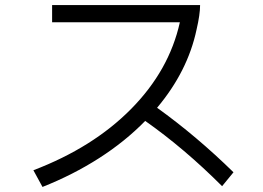

<svg xmlns="http://www.w3.org/2000/svg" viewBox="-20 -740 1040 759"><path d="M858 -4Q709 -153 554 -262Q475 -181 372 -115Q269 -49 148 -1L112 -67Q348 -157 498.5 -309.5Q649 -462 691 -652H186V-720H771Q771 -683 757 -623Q722 -458 601 -314Q757 -202 903 -59Z"/></svg>

Font: IBM Plex Sans JP
Style: Regular
Weight: 400
Designer: Mike Abbink; Paul van der Laan; Pieter van Rosmalen; Wujin Sim; Yejin Wi; Jinhee Kim; Boomi Park; Yona Kim; Kichan Ma
Foundry: Sandoll Inc.
Version: Version 1.000